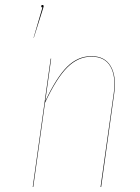

<svg xmlns="http://www.w3.org/2000/svg" viewBox="-20 -753 562 773"><path d="M155.8 -728Q155.8 -726.1 153.8 -720.2L116.2 -601.1H115.2L150.9 -723.1Q146 -723.1 146 -728Q146 -732.9 150.9 -732.9Q155.8 -732.9 155.8 -728ZM348.1 -526.9Q402.3 -526.9 425.8 -486.3Q449.2 -445.8 439.9 -377.9L387.2 0H384.8L438 -377.9Q447.3 -445.3 424.6 -485.1Q401.9 -524.9 348.1 -524.9Q294.4 -524.9 251 -481.7Q207.5 -438.5 161.1 -338.9L113.8 0H111.8L184.1 -517.1H186L162.1 -345.2Q207.5 -441.9 250.5 -484.4Q293.5 -526.9 348.1 -526.9Z"/></svg>

Font: Fira Sans Compressed Two
Style: Italic
Weight: 100
Width: 3
Italic angle: -8°
Designer: Carrois Corporate & Edenspiekermann AG
Foundry: Carrois Corporate GbR & Edenspiekermann AG
Version: Version 4.203;PS 004.203;hotconv 1.0.88;makeotf.lib2.5.64775